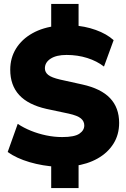

<svg xmlns="http://www.w3.org/2000/svg" viewBox="-20 -840 640 975"><path d="M240 115V-20L270 7Q197 3 130.5 -16.5Q64 -36 19 -68L70 -211Q100 -191 137 -176Q174 -161 214.5 -152.5Q255 -144 296 -144Q358 -144 383 -161Q408 -178 408 -203Q408 -224 391 -238.5Q374 -253 329 -263L216 -287Q123 -308 77.5 -357.5Q32 -407 32 -486Q32 -546 61.5 -593.5Q91 -641 144.5 -671Q198 -701 270 -709L240 -692V-820H379V-692L349 -711Q410 -708 466 -688Q522 -668 557 -636L508 -502Q472 -530 423 -545.5Q374 -561 318 -561Q266 -561 237 -542Q208 -523 208 -493Q208 -473 225 -459.5Q242 -446 285 -436L398 -411Q493 -390 539 -341.5Q585 -293 585 -216Q585 -156 556 -110Q527 -64 475.5 -35Q424 -6 356 3L379 -21V115Z"/></svg>

Font: Nunito Sans 12pt Black
Style: Regular
Weight: 900
Designer: Vernon Adams
Foundry: Vernon Adams
Version: Version 3.101;gftools[0.9.27]